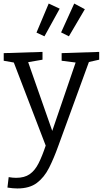

<svg xmlns="http://www.w3.org/2000/svg" viewBox="-20 -825 583 1084"><path d="M22 234 29 175Q41 177 51.5 178Q62 179 71 179Q118 179 147.5 158.5Q177 138 197.5 97.5Q218 57 238 -3L58 -472L1 -482V-525L220 -532V-488L139 -474L275 -86L407 -472L328 -482V-525L540 -532V-488L482 -475L308 2Q284 69 257 122.5Q230 176 188.5 207.5Q147 239 78 239Q54 239 22 234ZM369 -620 325 -642 399 -805 459 -773ZM231 -620 186 -641 255 -805 317 -776Z"/></svg>

Font: Bitter
Style: Regular
Weight: 400
Designer: Sol Matas, and Bitter project Authors
Foundry: Sol Matas
Version: Version 2.001